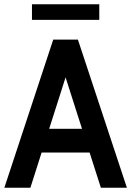

<svg xmlns="http://www.w3.org/2000/svg" viewBox="-20 -887 620 907"><path d="M428 -166.5H152V-278.5H428ZM276 -564.5H303.5L123.5 0H0.5L231.5 -700H348L579.5 0H456.5ZM131 -793V-867H449V-793Z"/></svg>

Font: Cabin
Style: Bold
Weight: 700
Width: 4
Designer: Pablo Impallari
Foundry: Pablo Impallari. http://www.impallari.com Igino Marini. http://www.ikern.com
Version: Version 3.001